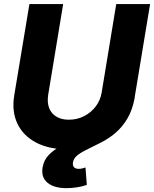

<svg xmlns="http://www.w3.org/2000/svg" viewBox="-20 -748 782 975"><path d="M322.3 10.3Q228 10.3 162.6 -24.4Q97.2 -59.1 68.1 -120.8Q39.1 -182.6 52.2 -263.2L129.4 -727.5H300.8L224.6 -266.1Q218.8 -228 229.5 -199.7Q240.2 -171.4 266.1 -155.8Q292 -140.1 329.6 -140.1Q372.1 -140.1 407.5 -158.4Q442.9 -176.8 466.3 -207.8Q489.7 -238.8 496.1 -277.3L570.3 -727.5H742.2L663.6 -252Q650.4 -171.4 603.5 -112.3Q556.6 -53.2 484.6 -21.5Q412.6 10.3 322.3 10.3ZM318.4 207.5Q254.4 207.5 221.2 179.9Q188 152.3 196.3 102.1Q202.6 65.4 226.6 40Q250.5 14.6 286.1 -4.2Q321.8 -22.9 363.3 -39.1Q404.8 -55.2 446.8 -73.2Q488.8 -91.3 525.1 -115.2Q561.5 -139.2 586.9 -173.6Q612.3 -208 620.6 -257.3L664.1 -252Q652.3 -188 626.2 -144.8Q600.1 -101.6 565.9 -73Q531.7 -44.4 495.6 -25.6Q459.5 -6.8 428 8.1Q396.5 22.9 375.5 38.6Q354.5 54.2 350.6 76.2Q348.1 92.3 355.5 100.8Q362.8 109.4 380.4 109.4Q389.2 109.4 397.5 107.4Q405.8 105.5 414.1 102.5L420.9 190.9Q401.4 198.2 372.8 202.9Q344.2 207.5 318.4 207.5Z"/></svg>

Font: Inter 20pt ExtraBold
Style: Italic
Weight: 800
Italic angle: -9.3988°
Version: Version 4.001;git-66647c0bb